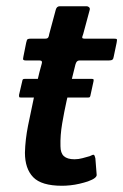

<svg xmlns="http://www.w3.org/2000/svg" viewBox="-20 -596 395 616"><path d="M48 -283Q42 -283 41.5 -285Q41 -287 41 -291L51 -334Q52 -340 53.5 -341.5Q55 -343 61 -343H273Q279 -343 280 -341.5Q281 -340 280 -335L270 -289Q269 -285 267.5 -284Q266 -283 260 -283ZM179 0Q113 0 86.5 -27.5Q60 -55 60 -106Q61 -148 70 -193Q79 -238 89 -284Q95 -314 100.5 -339Q106 -364 114 -392Q117 -402 107 -402H63Q57 -402 55 -404Q53 -406 55 -414L64 -459Q66 -469 69 -470.5Q72 -472 80 -472H125Q132 -472 134.5 -475.5Q137 -479 138 -487L159 -565Q162 -576 172 -576H258Q262 -576 265.5 -573Q269 -570 268 -565L247 -487Q243 -477 244 -474.5Q245 -472 251 -472H345Q354 -472 355 -470Q356 -468 354 -458L345 -415Q344 -407 340.5 -404.5Q337 -402 329 -402H235Q230 -402 227 -399Q224 -396 222 -389Q215 -361 208 -332.5Q201 -304 194 -274Q186 -238 179.5 -200Q173 -162 174 -127Q174 -105 185 -95Q196 -85 219 -85Q232 -85 244.5 -88.5Q257 -92 268 -95Q279 -101 281.5 -99Q284 -97 286 -88L290 -37Q293 -25 262 -14Q250 -10 235 -6.5Q220 -3 205.5 -1.5Q191 0 179 0Z"/></svg>

Font: Glory SemiBold
Style: Italic
Weight: 600
Italic angle: -12°
Designer: Robert Leuschke
Foundry: Robert Leuschke
Version: Version 1.011